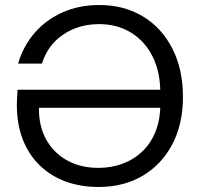

<svg xmlns="http://www.w3.org/2000/svg" viewBox="-20 -732 795 764"><path d="M372 12Q300 12 240.5 -10Q181 -32 137.5 -74.5Q94 -117 70.5 -177.5Q47 -238 47 -316Q47 -330 48 -344.5Q49 -359 50 -375H634V-303H135Q134 -231 163.5 -177.5Q193 -124 246.5 -94Q300 -64 372 -64Q424 -64 469 -81Q514 -98 547.5 -130.5Q581 -163 599.5 -210Q618 -257 618 -318V-360Q618 -447 586.5 -508.5Q555 -570 500 -603Q445 -636 375 -636Q293 -636 231.5 -594.5Q170 -553 147 -479H52Q73 -550 118.5 -602Q164 -654 229.5 -683Q295 -712 375 -712Q474 -712 549 -666.5Q624 -621 666 -538.5Q708 -456 708 -346Q708 -239 666 -158.5Q624 -78 548.5 -33Q473 12 372 12Z"/></svg>

Font: DM Sans 24pt
Style: Regular
Weight: 400
Designer: Colophon Foundry, Jonny Pinhorn
Foundry: Colophon Foundry
Version: Version 4.004;gftools[0.9.30]